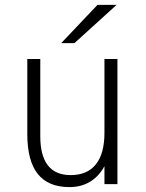

<svg xmlns="http://www.w3.org/2000/svg" viewBox="-20 -752 596 784"><path d="M263.5 12Q177 12 134.2 -41.8Q91.5 -95.5 91.5 -204.5V-511H144.5V-195Q144.5 -116.5 175.5 -76.8Q206.5 -37 268.5 -37Q336.5 -37 371.5 -81Q406.5 -125 406.5 -209.5V-511H459.5V0H406.5V-73.5Q384 -32 347.8 -10Q311.5 12 263.5 12ZM230 -576 378 -732H456L284 -576Z"/></svg>

Font: Overpass ExtraLight
Style: Regular
Weight: 250
Designer: Delve Withrington, Dave Bailey, Thomas Jockin
Foundry: Delve Fonts LLC
Version: Version 4.000